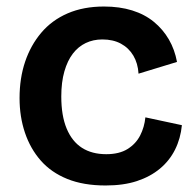

<svg xmlns="http://www.w3.org/2000/svg" viewBox="-20 -556 598 589"><path d="M304 13Q236 13 186.5 -7Q137 -27 105 -63.5Q73 -100 56.5 -149Q40 -198 40 -255Q40 -316 57 -366.5Q74 -417 106.5 -455.5Q139 -494 187.5 -515Q236 -536 299 -536Q347 -536 385.5 -524Q424 -512 452 -489Q480 -466 498 -435Q516 -404 523 -366L405 -330Q403 -362 389 -385.5Q375 -409 351 -422Q327 -435 294 -435Q266 -435 243 -424Q220 -413 203.5 -391.5Q187 -370 177.5 -337Q168 -304 168 -260Q168 -201 184.5 -161.5Q201 -122 231.5 -102.5Q262 -83 306 -83Q346 -83 371.5 -99Q397 -115 410 -140.5Q423 -166 426 -196L538 -172Q534 -131 517 -97Q500 -63 470.5 -38.5Q441 -14 400 -0.5Q359 13 304 13Z"/></svg>

Font: Bricolage Grotesque SemiBold
Style: Regular
Weight: 600
Designer: Mathieu Triay
Foundry: Atelier Triay
Version: Version 1.000;gftools[0.9.30]